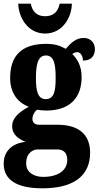

<svg xmlns="http://www.w3.org/2000/svg" viewBox="-32 -788 535 1042"><path d="M213 -606C307 -606 357 -693 358 -768H292C282 -720 254 -700 213 -700C173 -700 144 -720 135 -768H67C69 -693 119 -606 213 -606ZM199 234C374 234 457 161 457 41C457 -55 399 -111 280 -111H180C161 -111 144 -120 144 -143C144 -165 159 -186 170 -193C180 -190 206 -188 218 -188C352 -188 411 -262 411 -370C411 -429 388 -468 360 -495C367 -499 375 -505 388 -505C399 -505 418 -492 418 -459C467 -459 483 -489 483 -522C483 -554 461 -582 423 -582C378 -582 353 -554 325 -523C293 -541 263 -550 218 -550C83 -550 23 -483 23 -365C23 -280 68 -229 124 -209C71 -179 34 -148 34 -103C34 -55 72 -32 107 -18C34 -11 -12 33 -12 100C-12 188 58 234 199 234ZM216 -250C172 -250 163 -298 163 -364C163 -433 172 -487 217 -487C263 -487 270 -435 270 -365C270 -297 263 -250 216 -250ZM202 172C153 172 110 148 110 99C110 41 148 23 172 23H279C317 23 333 46 333 80C333 137 283 172 202 172Z"/></svg>

Font: Noto Serif Myanmar ExtraCondensed Black
Style: Regular
Weight: 900
Width: 2
Designer: Ben Mitchell and the Monotype Design Team
Foundry: Monotype Imaging Inc.
Version: Version 2.106